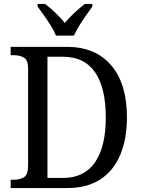

<svg xmlns="http://www.w3.org/2000/svg" viewBox="-20 -951 715 971"><path d="M34 0V-42H50Q80 -42 101 -54.5Q122 -67 122 -113V-604Q122 -648 100.5 -660Q79 -672 48 -672H34V-714H319Q462 -714 542 -621Q622 -528 622 -357Q622 -248 588 -167.5Q554 -87 487 -43.5Q420 0 319 0ZM298 -51Q406 -51 460.5 -130Q515 -209 515 -357Q515 -506 461 -585Q407 -664 299 -664H220V-51ZM263 -771Q254 -794 237.5 -820.5Q221 -847 202.5 -873Q184 -899 170 -918V-931H208Q234 -911 260.5 -886Q287 -861 308 -835Q329 -861 356 -886Q383 -911 409 -931H447V-918Q433 -899 415 -873Q397 -847 380.5 -820.5Q364 -794 354 -771Z"/></svg>

Font: Noto Serif Sinhala SemiCondensed
Style: Regular
Weight: 400
Width: 4
Designer: Jelle Bosma - Monotype Design Team
Foundry: Monotype Imaging Inc.
Version: Version 2.007; ttfautohint (v1.8.4.7-5d5b)